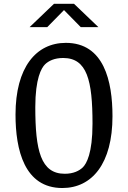

<svg xmlns="http://www.w3.org/2000/svg" viewBox="-20 -960 660 990"><path d="M301.5 9.5C455 9.5 560 -117 560 -360.5C560 -542 516 -739 319.5 -739C166 -739 60 -612.5 60 -369C60 -187.5 105.5 9.5 301.5 9.5ZM314 -64C190 -64 162 -184.5 162 -407.5C162 -556 193.5 -609.5 212 -628C230.5 -646 260.5 -661 305.5 -661C429 -661 457 -546 457 -322.5C457 -167.5 425.5 -116 407.5 -97.5C389 -79.5 359 -64 314 -64ZM132.5 -820H223.5L310 -908L396.5 -820H487.5L361.5 -940.5H258.5Z"/></svg>

Font: Monaspace Argon
Style: Regular
Weight: 400
Designer: Riley Cran & the Lettermatic Team
Foundry: Lettermatic
Version: Version 1.200 (Monaspace Argon)